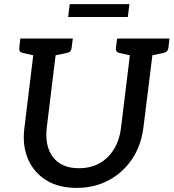

<svg xmlns="http://www.w3.org/2000/svg" viewBox="-20 -907 846 936"><path d="M354 9Q265 9 204.5 -29Q144 -67 116 -133Q88 -199 99 -284L152 -719H261L208 -285Q201 -227 216.5 -182Q232 -137 269.5 -112Q307 -87 365 -87Q423 -87 466 -111.5Q509 -136 536 -180.5Q563 -225 570 -284L623 -719H733L679 -284Q668 -197 623.5 -131Q579 -65 509.5 -28Q440 9 354 9ZM181 -719 158 -634 90 -649Q81 -651 77 -657Q73 -663 74 -673L79 -719ZM335 -719 329 -673Q328 -663 322.5 -657Q317 -651 306 -649L235 -634L234 -719ZM652 -719 629 -634 561 -649Q552 -651 548 -657Q544 -663 545 -673L551 -719ZM806 -719 801 -673Q799 -663 793.5 -657Q788 -651 777 -649L706 -634L705 -719ZM312 -824 320 -887H611L603 -824Z"/></svg>

Font: Aleo Medium
Style: Italic
Weight: 500
Italic angle: -7°
Designer: Alessio Laiso
Foundry: Alessio Laiso
Version: Version 2.001;gftools[0.9.29]